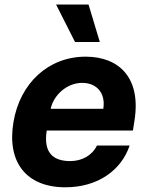

<svg xmlns="http://www.w3.org/2000/svg" viewBox="-20 -797 641 828"><path d="M261.7 10.7C401.6 10.7 503.2 -62.5 539.1 -169.4H398.1C377.5 -126.8 333.5 -102.3 283 -102.3C206 -102.3 166.9 -141.3 181.5 -234H553.3L559.7 -275.6C589.8 -460.9 494 -552.6 349.4 -552.6C188.9 -552.6 66.1 -438.6 38 -270.2C8.9 -97.3 93.8 10.7 261.7 10.7ZM198.5 -327.8C211.3 -387.8 269.2 -439.6 334.2 -439.6C399.5 -439.6 436.1 -392.8 425.4 -327.8ZM221.9 -777.3 303.6 -615.8H410.5L361.9 -777.3Z"/></svg>

Font: Magic Ui Pro
Style: Bold Italic
Weight: 700
Italic angle: -9.39999°
Designer: Stefan Endress, Andreas Faust
Version: Version 1.000;FEAKit 1.0